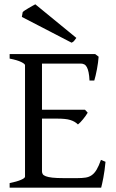

<svg xmlns="http://www.w3.org/2000/svg" viewBox="-20 -864 536 884"><path d="M465.8 -119.1Q461.9 -77.1 455.8 -45.7Q449.7 -14.2 445.8 0H24.4V-21Q57.6 -27.8 76.4 -35.9Q95.2 -43.9 95.2 -50.8V-564Q95.2 -569.8 77.4 -578.6Q59.6 -587.4 24.4 -594.2V-615.2H418L434.1 -603Q433.1 -590.3 431.2 -575.2Q429.2 -560.1 426.3 -544.9Q423.3 -529.8 420.2 -516.1Q417 -502.4 414.1 -493.2H392.1Q391.1 -515.6 387.9 -530.8Q384.8 -545.9 379.9 -554.9Q375 -564 367.9 -567.6Q360.8 -571.3 352.1 -571.3H173.3V-358.9H371.1L383.8 -345.2Q379.9 -338.4 374.3 -330.6Q368.7 -322.8 362.5 -315.2Q356.4 -307.6 350.3 -301.3Q344.2 -294.9 338.9 -291Q331.5 -298.3 323 -303.2Q314.5 -308.1 303.5 -311.5Q292.5 -314.9 277.6 -316.4Q262.7 -317.9 242.2 -317.9H173.3V-75.2Q173.3 -67.9 176.8 -62.3Q180.2 -56.6 190.9 -52.5Q201.7 -48.3 221.2 -46.1Q240.7 -43.9 272.9 -43.9H335.9Q358.4 -43.9 374.3 -46.4Q390.1 -48.8 402.3 -57.4Q414.6 -65.9 424.6 -82.5Q434.6 -99.1 444.8 -127.9ZM331.5 -689.5Q324.7 -680.2 321 -675.5Q317.4 -670.9 309.6 -667.5L80.6 -786.1L84.5 -808.1Q87.9 -812 95.5 -816.9Q103 -821.8 111.8 -826.9Q120.6 -832 128.9 -836.7Q137.2 -841.3 142.6 -844.2Z"/></svg>

Font: Gentium Plus Afr
Style: Regular
Weight: 400
Designer: J. Victor Gaultney, Annie Olsen, Iska Routamaa, Becca Hirsbrunner
Foundry: SIL International
Version: Version 5.000